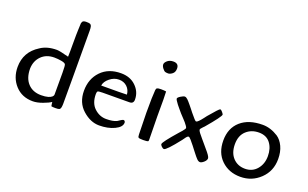

<svg xmlns="http://www.w3.org/2000/svg" viewBox="-84 -1136 2483 1547"><g transform="rotate(20 1157.5 -362.5)"><path d="M490 -655 491 -256V-53Q491 -44 490.5 -41Q490 -38 489.5 -31Q489 -24 488 -21Q484 -9 481.5 -7Q479 -5 476 -3Q469 1 443 1Q417 1 408 -2Q406 -7 405 -20Q404 -33 403 -37Q382 -22 335.5 -5Q289 12 252 12Q159 12 101.5 -51Q44 -114 44 -207Q44 -336 156 -406Q211 -444 296 -444Q319 -444 398 -423L399 -467V-520Q399 -632 400.5 -651Q402 -670 402 -688Q402 -706 403 -711.5Q404 -717 408 -725Q415 -737 440 -737Q465 -737 473.5 -733Q482 -729 486 -718Q490 -703 490 -681ZM143 -229Q143 -148 185 -102.5Q227 -57 299 -57Q335 -57 359 -64Q400 -77 400 -100V-285Q400 -351 394 -358Q388 -368 357.5 -373.5Q327 -379 297 -379Q229 -379 187 -337Q145 -295 143 -229Z M988 -247Q988 -247 759 -246Q722 -246 716 -240Q711 -233 711 -217Q711 -139 755.5 -97.5Q800 -56 857 -56Q914 -56 946 -71Q947 -71 966 -84Q985 -97 992.5 -97Q1000 -97 1004 -91Q1008 -85 1008 -79Q1008 -41 952 -14.5Q896 12 821.5 12Q747 12 679.5 -48Q612 -108 612 -210Q612 -312 675.5 -378Q739 -444 846 -444Q924 -444 972 -398Q1023 -350 1023 -282Q1023 -247 988 -247ZM728 -296Q918 -296 948 -298Q945 -338 917.5 -364Q890 -390 848 -390Q806 -390 769.5 -360.5Q733 -331 728 -296Z M1210 -677Q1256 -677 1256 -633Q1256 -602 1236.5 -587Q1217 -572 1201.5 -572Q1186 -572 1176 -575Q1166 -578 1152.5 -595.5Q1139 -613 1139.5 -628.5Q1140 -644 1159.5 -660.5Q1179 -677 1210 -677ZM1238 -217 1241 -19Q1241 -7 1238 -4Q1228 1 1196 1Q1164 1 1156.5 -3.5Q1149 -8 1149 -31L1145 -214Q1145 -310 1146 -336L1149 -395Q1149 -423 1158 -428Q1167 -433 1192.5 -433Q1218 -433 1236 -430Q1238 -386 1238 -361Z M1613 -356Q1687 -444 1695.5 -444Q1704 -444 1716 -429Q1728 -414 1728 -410Q1728 -392 1625 -271L1614 -260Q1595 -241 1595 -233.5Q1595 -226 1607.5 -209Q1620 -192 1640 -169.5Q1660 -147 1665.5 -139.5Q1671 -132 1692 -108Q1738 -56 1738 -39Q1738 -22 1719 -5Q1700 12 1686.5 12Q1673 12 1659 -2.5Q1645 -17 1627 -40.5Q1609 -64 1606 -67.5Q1603 -71 1586 -93.5Q1569 -116 1553.5 -133Q1538 -150 1532 -150Q1526 -150 1519.5 -144Q1513 -138 1503.5 -124Q1494 -110 1492 -108Q1398 12 1378 12Q1368 12 1356.5 0.5Q1345 -11 1345 -19Q1345 -37 1445 -151Q1450 -155 1469 -178Q1488 -201 1488 -207.5Q1488 -214 1479 -226Q1462 -250 1443.5 -268.5Q1425 -287 1410 -304.5Q1395 -322 1385 -334Q1375 -346 1362 -362Q1336 -396 1336 -405.5Q1336 -415 1358.5 -429Q1381 -443 1392.5 -443Q1404 -443 1417.5 -430Q1431 -417 1450.5 -393Q1470 -369 1472.5 -366Q1475 -363 1492 -341Q1537 -285 1545 -285Q1559 -285 1597 -335Z M2271 -226Q2271 -123 2200.5 -55.5Q2130 12 2031.5 12Q1933 12 1868.5 -50Q1804 -112 1804 -217.5Q1804 -323 1872.5 -383.5Q1941 -444 2061 -444Q2128 -444 2194 -402Q2228 -379 2249.5 -333.5Q2271 -288 2271 -226ZM2045 -62Q2108 -62 2146.5 -107.5Q2185 -153 2185 -220Q2185 -287 2151.5 -331Q2118 -375 2053.5 -375Q1989 -375 1945.5 -335Q1902 -295 1902 -221Q1902 -147 1942 -104.5Q1982 -62 2045 -62Z"/></g></svg>

Font: Cagliostro
Style: Regular
Weight: 400
Designer: Matthew Desmond
Foundry: Matthew Desmond
Version: Version